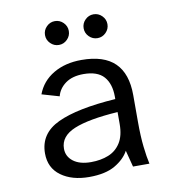

<svg xmlns="http://www.w3.org/2000/svg" viewBox="-80 -771 792 855"><g transform="rotate(-10 316.0 -343.0)"><path d="M255.3 12Q177.7 12 128.3 -23.9Q79 -59.8 79 -125.4Q79 -215.4 167.2 -256.7Q255.4 -298.1 429.3 -309.7V-320.8Q429.3 -378.8 400.7 -411.4Q372.1 -443.9 308.9 -443.9Q258.5 -443.9 227.4 -421.5Q196.4 -399 187.7 -364.7L109.1 -387.5Q130.5 -444.4 183.8 -475.9Q237.1 -507.4 310.7 -507.4Q412.1 -507.4 461.6 -458.8Q511.1 -410.3 511.1 -313.4V-191.5Q511.1 -126.3 516.5 -79.1Q521.8 -31.9 529.1 0H454.9L435.5 -74.8Q416.1 -38.8 372.5 -13.4Q328.8 12 255.3 12ZM274.6 -51.9Q318.8 -51.9 353.7 -65.9Q388.5 -79.8 408.9 -112.1Q429.3 -144.3 429.3 -197.5V-250.9Q297.1 -242.3 231.5 -215Q165.8 -187.7 165.8 -131.5Q165.8 -96.3 194.7 -74.1Q223.7 -51.9 274.6 -51.9ZM399.1 -590.5Q377.1 -590.5 361.1 -606.4Q345.2 -622.3 345.2 -644.3Q345.2 -666.4 361.1 -682.3Q376.9 -698.3 399 -698.3Q421 -698.3 436.9 -682.4Q452.9 -666.5 452.9 -644.5Q452.9 -622.5 437 -606.5Q421.1 -590.5 399.1 -590.5ZM224.4 -590.5Q202.4 -590.5 186.5 -606.4Q170.5 -622.3 170.5 -644.3Q170.5 -666.4 186.4 -682.3Q202.3 -698.3 224.3 -698.3Q246.3 -698.3 262.3 -682.4Q278.2 -666.5 278.2 -644.5Q278.2 -622.5 262.3 -606.5Q246.4 -590.5 224.4 -590.5Z"/></g></svg>

Font: Atkinson Hyperlegible Mono ExtraLight
Style: Regular
Weight: 200
Monospace: yes
Designer: Elliott Scott, Megan Eiswerth, Linus Boman, Theodore Petrosky, Letters from Sweden
Foundry: Applied Design Works, Letters from Sweden
Version: Version 2.001